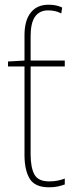

<svg xmlns="http://www.w3.org/2000/svg" viewBox="-20 -785 329 815"><path d="M186 -765Q206 -765 220 -761.5Q234 -758 244 -753L240 -728Q216 -741 184 -741Q148 -741 129 -714.5Q110 -688 110 -632V-528H255V-503H110V-130Q110 -74 126 -44.5Q142 -15 189 -15Q209 -15 225.5 -18.5Q242 -22 255 -27V-2Q241 3 225.5 6.5Q210 10 188 10Q128 10 106 -26.5Q84 -63 84 -127V-503H14V-524L84 -528V-636Q84 -698 110.5 -731.5Q137 -765 186 -765Z"/></svg>

Font: Noto Sans SemiCondensed Thin
Style: Regular
Weight: 100
Width: 4
Designer: Monotype Design Team
Foundry: Monotype Imaging Inc.
Version: Version 2.013; ttfautohint (v1.8.4.7-5d5b)